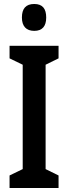

<svg xmlns="http://www.w3.org/2000/svg" viewBox="-20 -944 343 964"><path d="M152 -924C110 -924 90 -901 90 -856C90 -812 112 -789 152 -789C192 -789 212 -812 212 -856C212 -900 194 -924 152 -924ZM274 0V-63L209 -95V-619L274 -651V-714H28V-651L94 -619V-95L28 -63V0Z"/></svg>

Font: Noto Sans Gurmukhi UI ExtraCondensed SemiBold
Style: Regular
Weight: 600
Width: 2
Designer: Jelle Bosma - Monotype Design Team
Foundry: Monotype Imaging Inc.
Version: Version 2.004